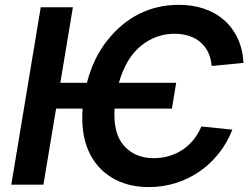

<svg xmlns="http://www.w3.org/2000/svg" viewBox="-20 -757 1029 787"><path d="M147 -727.3H278.8L227.3 -417.6H336.3Q362.2 -518.5 418.7 -589.8Q476.2 -663 550.4 -700.1Q624.6 -737.2 713.8 -737.2Q769.2 -737.2 816.1 -721.4Q862.9 -705.6 897.9 -675.2Q932.9 -644.9 953.8 -600.7Q974.8 -556.5 978 -499.3L847.7 -486.5Q844.8 -519.2 832.6 -543.9Q820.3 -568.5 800.2 -585.2Q780.2 -601.9 753.4 -610.3Q726.6 -618.6 694.6 -618.6Q619 -618.6 557.9 -569.2Q496.4 -519.5 467.3 -417.6H702.1L684.7 -311.8H449.6Q443.5 -208.5 489 -158.7Q534.4 -108.7 610.1 -108.7Q643.1 -108.7 672.9 -117.5Q702.8 -126.4 728 -143.1Q753.2 -159.8 772.9 -183.9Q792.6 -208.1 805.4 -238.6L932.5 -225.5Q910.9 -170.5 875.7 -126.8Q840.6 -83.1 795.8 -52.7Q751.1 -22.4 698.7 -6.2Q646.3 9.9 590.2 9.9Q503.2 9.9 439.3 -28.4Q374.3 -67.5 342.9 -138.3Q311.4 -209.2 318.5 -311.8H209.9L158 0H26.3Z"/></svg>

Font: Inter P Semi Bold
Style: Italic
Weight: 600
Italic angle: 9.39999°
Designer: Rasmus Andersson
Foundry: rsms
Version: Version 3.018;git-588b23468